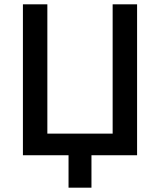

<svg xmlns="http://www.w3.org/2000/svg" viewBox="-20 -718 740 888"><path d="M297 150V0H86V-698H199V-100H501V-698H614V0H403V150Z"/></svg>

Font: IBM Plex Sans Medium
Style: Regular
Weight: 500
Designer: Mike Abbink, Paul van der Laan, Pieter van Rosmalen
Foundry: Bold Monday
Version: Version 3.201